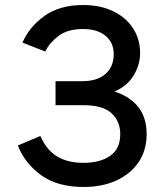

<svg xmlns="http://www.w3.org/2000/svg" viewBox="-20 -732 666 764"><path d="M313 12Q208 12 143.2 -35.2Q78.5 -82.5 51 -153L140.5 -191Q165.5 -134.5 207.8 -109.2Q250 -84 312 -84Q378.5 -84 418.5 -112Q458.5 -140 458.5 -198Q458.5 -249 424 -281.2Q389.5 -313.5 311.5 -313.5H201V-409H307.5Q367.5 -409 400 -438Q432.5 -467 432.5 -516.5Q432.5 -562.5 400 -589.5Q367.5 -616.5 310.5 -616.5Q248.5 -616.5 212.5 -588.8Q176.5 -561 160 -527L69.5 -562.5Q96.5 -625.5 157.2 -668.8Q218 -712 311 -712Q379 -712 430 -687.5Q481 -663 509.2 -619.8Q537.5 -576.5 537.5 -521Q537.5 -474.5 511.8 -431.8Q486 -389 435.5 -368Q498 -347.5 530.8 -305.5Q563.5 -263.5 563.5 -198.5Q563.5 -134.5 531.8 -87.2Q500 -40 443.5 -14Q387 12 313 12Z"/></svg>

Font: Overpass Medium
Style: Regular
Weight: 500
Designer: Delve Withrington, Dave Bailey, Thomas Jockin
Foundry: Delve Fonts LLC
Version: Version 4.000